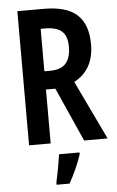

<svg xmlns="http://www.w3.org/2000/svg" viewBox="-61 -756 619 1018"><g transform="rotate(-5 248.0 -246.5)"><path d="M214 -714Q333 -714 389 -662.5Q445 -611 445 -505Q445 -370 339 -314L489 0H364L236 -287H186V0H71V-714ZM210 -610H186V-384H216Q275 -384 301 -414.5Q327 -445 327 -501Q327 -560 298 -585Q269 -610 210 -610ZM334 71Q322 108 304 148Q286 188 267 221H198V209Q202 191 207.5 164.5Q213 138 217.5 110Q222 82 225 61H334Z"/></g></svg>

Font: Noto Sans Gurmukhi ExtraCondensed SemiBold
Style: Regular
Weight: 600
Width: 2
Designer: Jelle Bosma - Monotype Design Team
Foundry: Monotype Imaging Inc.
Version: Version 2.004; ttfautohint (v1.8.4.7-5d5b)